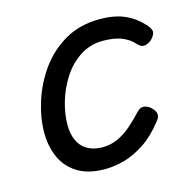

<svg xmlns="http://www.w3.org/2000/svg" viewBox="-85 -603 702 706"><g transform="rotate(-15 266.0 -250.0)"><path d="M231 19Q168 19 127.5 -6Q87 -31 68 -73.5Q49 -116 49 -168Q49 -224 68.5 -285.5Q88 -347 126 -400Q164 -453 221 -486Q278 -519 354 -519Q411 -519 450.5 -501Q490 -483 520 -448Q535 -430 530.5 -417.5Q526 -405 514 -394Q501 -384 488 -382.5Q475 -381 462 -396Q443 -417 415 -428Q387 -439 345 -439Q295 -439 256 -413Q217 -387 191 -346Q165 -305 152 -259.5Q139 -214 139 -173Q139 -139 150.5 -114Q162 -89 184.5 -75.5Q207 -62 241 -61Q275 -61 302.5 -74Q330 -87 354.5 -108.5Q379 -130 402 -155Q416 -169 431 -165.5Q446 -162 456 -151Q468 -139 469.5 -127Q471 -115 458 -100Q422 -54 382.5 -28Q343 -2 305 8.5Q267 19 231 19Z"/></g></svg>

Font: Playwrite AU VIC
Style: Regular
Weight: 400
Designer: Veronika Burian, José Scaglione
Foundry: TypeTogether
Version: Version 1.002